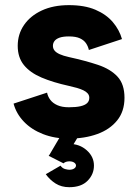

<svg xmlns="http://www.w3.org/2000/svg" viewBox="-20 -541 552 767"><path d="M255.4 -520.5Q193.1 -520.5 147.1 -499.2Q101.2 -477.9 76 -441.2Q50.8 -404.4 50.8 -357.9Q50.8 -311.6 75.4 -281.2Q100 -250.8 145.8 -231.3Q191.5 -211.8 255.4 -197.8Q272.6 -194 287.4 -189.8Q302.1 -185.5 313.2 -180.2Q324.3 -174.9 330.5 -167.6Q336.7 -160.3 336.7 -150.4Q336.7 -137.2 328 -129Q319.3 -120.7 301.3 -116.6Q283.2 -112.5 255.4 -112.5Q227.5 -112.5 209.3 -120.7Q191 -128.8 181.1 -142Q171.1 -155.2 168 -170.9L34.2 -127.1Q45.1 -86.6 75.5 -54.9Q105.9 -23.2 152 -5.3Q198 12.7 255.4 12.7Q318.3 12.7 368.5 -5.5Q418.7 -23.6 448 -59.9Q477.3 -96.1 477.3 -150.4Q477.3 -204.7 449.4 -234.9Q421.4 -265.1 371.3 -281.9Q321.3 -298.6 255.4 -313Q232.6 -318.1 218.5 -324.5Q204.3 -330.9 197.9 -339Q191.4 -347.2 191.4 -357.9Q191.4 -368.7 197.7 -377.1Q204 -385.6 218.1 -390.6Q232.2 -395.5 255.4 -395.5Q282.9 -395.5 299.3 -387.9Q315.6 -380.3 323.8 -367.9Q332 -355.6 335 -341.3L467.3 -384.9Q456.8 -422 430.6 -452.8Q404.4 -483.6 361.1 -502.1Q317.9 -520.5 255.4 -520.5ZM162.9 154.9Q178.8 177.3 202.1 192.1Q225.3 206.8 256.8 206.8Q304.6 206.8 329.9 181.1Q355.3 155.4 355.3 120.3Q355.3 85.1 326.6 59.4Q297.9 33.8 256.8 33.8Q225.9 33.8 206.3 48.5Q186.8 63.3 174.5 81.2L233.7 111.5Q237.8 107.3 244.1 105.4Q250.5 103.5 256.8 103.5Q269.1 103.5 276.4 108.5Q283.6 113.6 283.6 120.3Q283.6 127.1 276.4 132.1Q269.1 137.1 256.8 137.1Q250.5 137.1 240 134.3Q229.5 131.5 221.8 120.8ZM219.4 6.1 175 81.7 233.7 111.5 235.9 98.3 291.3 6.1Z"/></svg>

Font: Giphurs SC
Style: Regular
Weight: 400
Version: Version 0.920